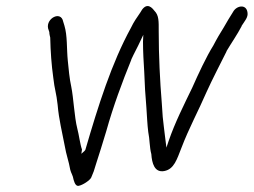

<svg xmlns="http://www.w3.org/2000/svg" viewBox="-20 -563 823 623"><path d="M136 -471 140 -459C140 -452 142 -446 143 -441V-440C144 -395 147 -353 153 -310C157 -273 163 -261 167 -223C171 -175 182 -133 190 -90C195 -60 203 -41 208 -12C211 0 216 4 219 21C223 35 228 41 235 40C248 38 272 22 276 13C282 0 287 -14 291 -29C303 -66 312 -95 325 -138C347 -217 377 -298 406 -369V-370C416 -392 426 -409 435 -429L445 -450L444 -428C444 -395 446 -362 448 -330C449 -296 452 -246 455 -214C457 -185 458 -159 461 -135C466 -111 465 -85 471 -63C473 -34 481 -2 513 -8C545 -14 554 -46 569 -84C593 -147 625 -206 650 -264C668 -304 697 -360 715 -396V-397C731 -424 750 -451 764 -478V-479C774 -495 786 -507 783 -523C779 -551 747 -545 736 -524C726 -508 716 -492 706 -474L689 -446C683 -436 678 -426 672 -415C650 -380 623 -322 604 -279C577 -223 548 -166 527 -105L520 -84L515 -124C513 -144 510 -161 508 -184L505 -228C499 -301 495 -382 495 -461C495 -494 496 -513 481 -528C467 -547 451 -552 435 -522C424 -506 414 -492 405 -473C342 -358 299 -221 257 -77C257 -77 256 -75 254 -73L244 -64L246 -78C240 -94 236 -127 231 -145C221 -184 219 -244 211 -283C206 -304 202 -344 200 -366C196 -406 199 -447 189 -480L185 -493C178 -529 129 -504 136 -471ZM208 -12ZM461 -135Z"/></svg>

Font: Blanket
Style: LightObl
Weight: 300
Foundry: Cannot Into Space Fonts
Version: Version 0.9